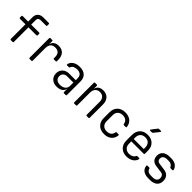

<svg xmlns="http://www.w3.org/2000/svg" viewBox="306 -2182 3589 3589"><g transform="rotate(45 2100.0 -387.5)"><path d="M238 0Q220 0 220 -18V-403H76Q58 -403 58 -420V-457Q58 -475 76 -475H220V-594Q220 -657 259.5 -693.5Q299 -730 368 -730H509Q527 -730 527 -712V-676Q527 -658 509 -658H368Q300 -658 300 -594V-475H509Q527 -475 527 -457V-420Q527 -403 509 -403H300V-18Q300 0 282 0Z M735 0Q717 0 717 -18V-532Q717 -550 735 -550H779Q797 -550 797 -532V-448Q806 -500 844.5 -530Q883 -560 945 -560Q1032 -560 1078 -508.5Q1124 -457 1124 -363V-333Q1124 -315 1106 -315H1063Q1045 -315 1045 -333V-363Q1045 -491 922 -491Q861 -491 829 -455Q797 -419 797 -353V-18Q797 0 779 0Z M1456 10Q1370 10 1321 -37.5Q1272 -85 1272 -161Q1272 -211 1294.5 -248.5Q1317 -286 1357 -307.5Q1397 -329 1449 -329H1624V-375Q1624 -491 1502 -491Q1453 -491 1421 -473.5Q1389 -456 1380 -426Q1375 -410 1361 -410H1317Q1309 -410 1303.5 -415Q1298 -420 1300 -429Q1312 -487 1365 -523.5Q1418 -560 1502 -560Q1599 -560 1651 -512Q1703 -464 1703 -377V-18Q1703 0 1685 0H1642Q1625 0 1625 -18V-103H1624Q1616 -51 1571.5 -20.5Q1527 10 1456 10ZM1476 -58Q1544 -58 1584 -91.5Q1624 -125 1624 -183V-266H1456Q1410 -266 1381 -237.5Q1352 -209 1352 -164Q1352 -116 1385 -87Q1418 -58 1476 -58Z M1915 0Q1897 0 1897 -18V-532Q1897 -550 1915 -550H1958Q1976 -550 1976 -532V-448Q1985 -501 2023.5 -530.5Q2062 -560 2125 -560Q2207 -560 2256 -508.5Q2305 -457 2305 -369V-18Q2305 0 2287 0H2244Q2226 0 2226 -18V-356Q2226 -422 2193 -457.5Q2160 -493 2103 -493Q2044 -493 2010 -456Q1976 -419 1976 -353V-18Q1976 0 1958 0Z M2708 10Q2611 10 2552.5 -45.5Q2494 -101 2494 -197V-353Q2494 -449 2552.5 -504.5Q2611 -560 2708 -560Q2797 -560 2853 -514Q2909 -468 2917 -389Q2920 -370 2900 -370H2857Q2840 -370 2838 -387Q2831 -436 2797 -462.5Q2763 -489 2708 -489Q2647 -489 2610.5 -453.5Q2574 -418 2574 -353V-197Q2574 -132 2610.5 -96.5Q2647 -61 2708 -61Q2763 -61 2797 -87.5Q2831 -114 2838 -163Q2840 -180 2857 -180H2900Q2919 -180 2918 -163Q2910 -83 2854 -36.5Q2798 10 2708 10Z M3300 10Q3204 10 3147 -47.5Q3090 -105 3090 -205V-345Q3090 -445 3147 -502.5Q3204 -560 3300 -560Q3396 -560 3453 -503.5Q3510 -447 3510 -353V-273Q3510 -255 3493 -255H3167V-197Q3167 -134 3203 -96.5Q3239 -59 3300 -59Q3346 -59 3378.5 -76.5Q3411 -94 3423 -124Q3430 -139 3442 -139H3487Q3506 -139 3504 -122Q3489 -61 3434 -25.5Q3379 10 3300 10ZM3167 -318H3433V-353Q3433 -420 3398 -457Q3363 -494 3300 -494Q3237 -494 3202 -457Q3167 -420 3167 -353ZM3278 -645Q3268 -645 3264 -651Q3260 -657 3267 -667L3349 -774Q3357 -785 3370 -785H3416Q3427 -785 3430 -778.5Q3433 -772 3427 -763L3341 -656Q3333 -645 3319 -645Z M3876 9Q3794 9 3744.5 -27Q3695 -63 3688 -128Q3686 -147 3704 -147H3749Q3764 -147 3768 -130Q3775 -98 3803 -79.5Q3831 -61 3876 -61H3927Q3979 -61 4007.5 -84.5Q4036 -108 4036 -150Q4036 -188 4017.5 -211.5Q3999 -235 3963 -239L3819 -259Q3759 -268 3726 -305.5Q3693 -343 3693 -406Q3693 -477 3742 -518Q3791 -559 3876 -559H3923Q3996 -559 4044 -525Q4092 -491 4103 -437Q4107 -418 4087 -418H4042Q4028 -418 4022 -433Q4013 -458 3987 -474.5Q3961 -491 3923 -491H3876Q3827 -491 3799 -468Q3771 -445 3771 -406Q3771 -342 3838 -333L3974 -314Q4042 -305 4078 -263Q4114 -221 4114 -152Q4114 -76 4064.5 -33.5Q4015 9 3927 9Z"/></g></svg>

Font: Pitagon Sans Mono Light
Style: Regular
Weight: 300
Monospace: yes
Designer: Travis Tran
Foundry: Pitagon
Version: Version 1.001; ttfautohint (v1.8.4.7-5d5b);gftools[0.9.26]